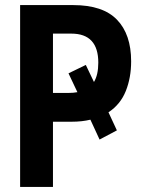

<svg xmlns="http://www.w3.org/2000/svg" viewBox="-20 -734 570 754"><path d="M59 0V-714H268Q384 -714 439.5 -656.5Q495 -599 495 -493Q495 -429 474 -376.5Q453 -324 406 -293L439 -222L371 -186L335 -264Q302 -256 262 -256H188V0ZM248 -369Q268 -369 284 -372L249 -446L317 -479L349 -412Q366 -440 366 -488Q366 -602 260 -602H188V-369Z"/></svg>

Font: Noto Sans Mono Condensed
Style: Bold
Weight: 700
Width: 3
Designer: Monotype Design Team
Foundry: Monotype Imaging Inc.
Version: Version 2.014